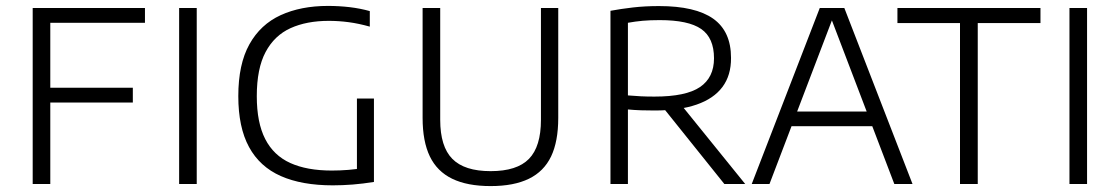

<svg xmlns="http://www.w3.org/2000/svg" viewBox="-20 -622 3784 649"><path d="M90.5 0V-595H470V-545H150V0ZM133.5 -275.5V-325.5H429V-275.5Z M585.5 0V-595H645V0Z M1105 4.5Q1000 4.5 929 -27Q858 -58.5 821.8 -125Q785.5 -191.5 785.5 -297Q785.5 -405 823 -472.2Q860.5 -539.5 928.8 -570.8Q997 -602 1088.5 -602Q1126 -602 1162 -597.8Q1198 -593.5 1230 -584.5V-532Q1192.5 -542.5 1158.8 -547Q1125 -551.5 1091.5 -551.5Q1016.5 -551.5 962 -526.8Q907.5 -502 877.8 -446.2Q848 -390.5 848 -297Q848 -207.5 876.5 -152Q905 -96.5 961.2 -71Q1017.5 -45.5 1101.5 -45.5Q1129.5 -45.5 1158 -47.8Q1186.5 -50 1210 -55L1186.5 -30.5V-289H1244V-7Q1207 -1 1172.2 1.8Q1137.5 4.5 1105 4.5Z M1638.5 7Q1559.5 7 1508.5 -17.8Q1457.5 -42.5 1433 -93.2Q1408.5 -144 1408.5 -223.5V-595H1468V-217Q1468 -126.5 1509 -85Q1550 -43.5 1638.5 -43.5Q1727.5 -43.5 1768 -85Q1808.5 -126.5 1808.5 -217V-595H1867V-223.5Q1867 -144 1842.8 -93.2Q1818.5 -42.5 1767.8 -17.8Q1717 7 1638.5 7Z M2043.5 0V-585.5Q2078.5 -592 2119.5 -596.8Q2160.5 -601.5 2207.5 -601.5Q2330.5 -601.5 2390.8 -558.8Q2451 -516 2451 -426.5Q2451.5 -367.5 2422 -328Q2392.5 -288.5 2334.8 -268.5Q2277 -248.5 2192.5 -248.5Q2168.5 -248.5 2146.2 -249.2Q2124 -250 2102.5 -252V0ZM2428.5 0 2204 -280H2272.5L2499 0ZM2192 -295.5Q2299 -295.5 2346.2 -327.8Q2393.5 -360 2393.5 -425Q2393.5 -494 2350.2 -524Q2307 -554 2210 -554Q2177.5 -554 2152.5 -551.8Q2127.5 -549.5 2102.5 -545V-299.5Q2128 -297.5 2146.5 -296.5Q2165 -295.5 2192 -295.5Z M2521 0 2751 -595H2834L3064.5 0H3003L2786.5 -567.5H2797.5L2581 0ZM2636 -195.5 2650.5 -245H2934L2948 -195.5Z M3225 0V-544H3013.5V-595H3497V-544H3285V0Z M3595 0V-595H3654.5V0Z"/></svg>

Font: Encode Sans SC Light
Style: Regular
Weight: 300
Version: Version 3.002